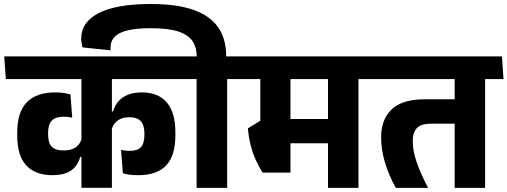

<svg xmlns="http://www.w3.org/2000/svg" viewBox="-44 -916 2474 936"><path d="M-15.5 -530.5H871.5L864 -641H-23.5ZM40 -255Q40 -156 84.5 -109Q129 -62 211 -62Q251 -62 278.5 -72.5Q306 -83 322.8 -103Q339.5 -123 347 -151H362.5L355.5 -244.5Q348.5 -215.5 326.8 -199Q305 -182.5 267.5 -182.5Q227.5 -182.5 209 -200.2Q190.5 -218 190.5 -260V-269Q190.5 -309.5 208.8 -328.2Q227 -347 266.5 -347Q278 -347 288 -345.8Q298 -344.5 308 -342.5L299.5 -455.5Q284 -460.5 265.2 -463Q246.5 -465.5 224 -465.5Q133.5 -465.5 86.8 -417.5Q40 -369.5 40 -270ZM811 -271Q811 -367 769.5 -416.2Q728 -465.5 647 -465.5Q607.5 -465.5 579.5 -454.2Q551.5 -443 533.5 -422.2Q515.5 -401.5 507 -372.5H492L499 -279.5Q506 -310.5 528.5 -327.5Q551 -344.5 586 -344.5Q625 -344.5 642.5 -325Q660 -305.5 660 -266V-258.5Q660 -217.5 643.2 -199Q626.5 -180.5 588.5 -180.5Q576.5 -180.5 566.5 -182Q556.5 -183.5 546 -185.5L555 -71.5Q569.5 -66.5 588.2 -64.2Q607 -62 630 -62Q721.5 -62 766.2 -109.5Q811 -157 811 -257.5ZM501.5 -568.5H353V-0.5H501.5Z M1063.5 0V-568H914.5V0ZM1153 -530.5 1145 -641H825L833 -530.5ZM691.5 -896.5Q525 -896.5 438.5 -852.8Q352 -809 352 -728Q352 -717.5 353.5 -707.2Q355 -697 358.5 -685L495 -670.5V-685.5Q495 -716 515 -736.8Q535 -757.5 578.2 -768Q621.5 -778.5 692 -778.5Q776 -778.5 824.8 -762.5Q873.5 -746.5 894.2 -715.8Q915 -685 915 -640V-625.5H1058.5V-644Q1058.5 -726.5 1019.5 -782.8Q980.5 -839 899.5 -867.8Q818.5 -896.5 691.5 -896.5Z M1703.5 -568H1555V0H1703.5ZM1524 -530.5H1793L1785.5 -641H1516.5ZM1728.5 -530.5 1720.5 -641H1105.5L1113.5 -530.5ZM1613.5 -336H1270.5V-217.5H1613.5ZM1372 -570H1225V-267H1372ZM1236 -74.5H1372V-327.5H1225.5L1164.5 -290.5Q1168 -248 1177.5 -210Q1187 -172 1202 -138.2Q1217 -104.5 1236 -74.5Z M2321 -568H2172.5V0H2321ZM2141.5 -530.5H2410.5L2403 -641H2134ZM1752.5 -530.5H2362L2354.5 -641H1745ZM1885.5 0H2043Q2006.5 -69.5 1987.2 -125.5Q1968 -181.5 1968 -228Q1968 -270.5 1988.5 -291.8Q2009 -313 2055 -313H2231.5V-432H2027Q1916 -432 1865 -382.5Q1814 -333 1814 -247Q1814 -186 1832.5 -124.2Q1851 -62.5 1885.5 0Z"/></svg>

Font: Anek Devanagari
Style: Bold
Weight: 700
Designer: Kailash Malviya (Devanagari) & Yesha Goshar (Latin)
Foundry: Ek Type
Version: Version 1.003